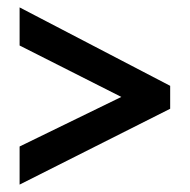

<svg xmlns="http://www.w3.org/2000/svg" viewBox="-20 -618 513 519"><path d="M33 -222 308 -356 33 -495V-598L440 -386V-324L33 -119Z"/></svg>

Font: Noto Sans Disp Cond SemBd
Style: Regular
Weight: 600
Width: 3
Designer: Monotype Design Team
Foundry: Monotype Imaging Inc.
Version: Version 2.000;GOOG;noto-source:20170915:90ef993387c0; ttfaut